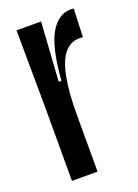

<svg xmlns="http://www.w3.org/2000/svg" viewBox="-109 -582 455 632"><g transform="rotate(-20 118.0 -266.0)"><path d="M31.7 -259 29.7 -528H115.7L102.3 -321.7H111.7Q120.3 -434 148.3 -483Q176.3 -532 220.7 -532Q227.7 -532 231.3 -531L227.3 -431.7Q223 -433 215.7 -433Q184.3 -433 163.3 -408.5Q142.3 -384 131.8 -331.8Q121.3 -279.7 121.3 -198V0H31.7Z"/></g></svg>

Font: Bricolage Grotesque 96pt Condensed ExBd
Style: Regular
Weight: 800
Width: 3
Designer: Mathieu Triay
Foundry: Atelier Triay
Version: Version 1.001;Glyphs 3.2 (3207)